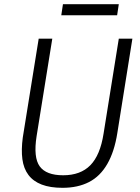

<svg xmlns="http://www.w3.org/2000/svg" viewBox="-20 -890 671 918"><path d="M279 8Q220 8 179.5 -7.5Q139 -23 116 -53.5Q93 -84 87 -129Q81 -174 89 -233L165 -705H230L155 -239Q139 -137 170 -94.5Q201 -52 282 -52Q365 -52 412 -100Q459 -148 475 -250L548 -705H613L541 -254Q527 -165 493 -106Q459 -47 405.5 -19.5Q352 8 279 8ZM273 -817 281 -870H548L540 -817Z"/></svg>

Font: Nunito Sans 7pt Condensed Light
Style: Italic
Weight: 300
Width: 3
Italic angle: -9°
Designer: Vernon Adams
Foundry: Vernon Adams
Version: Version 3.101;gftools[0.9.27]